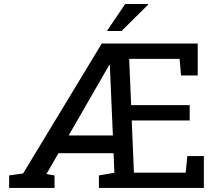

<svg xmlns="http://www.w3.org/2000/svg" viewBox="-20 -925 1063 945"><path d="M24.9 0V-61.5L93.8 -71.3L481 -710.9H953.1V-553.7H871.1L863.8 -635.3H615.7L625.5 -407.7H913.6V-332H628.4L639.2 -75.2H894L901.9 -156.7H983.4V0H466.8V-61.5L543 -74.7L539.1 -170.9H267.6L208.5 -68.4L248.5 -61.5V0ZM317.9 -258.3H535.6L520.5 -605L518.1 -606L514.2 -599.1ZM506.3 -772.5 596.2 -905.3H708.5L709.5 -902.3L578.1 -772.5H510.7Z"/></svg>

Font: Roboto Slab LO
Style: Regular
Weight: 400
Designer: Google
Version: Version 2.000